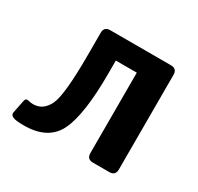

<svg xmlns="http://www.w3.org/2000/svg" viewBox="-119 -651 821 798"><g transform="rotate(30 291.5 -252.0)"><path d="M30.8 3.9Q15.6 -2.4 18.6 -16.1L30.8 -77.1Q33.7 -92.8 46.9 -89.4Q60.5 -85.9 71.3 -85.9Q118.7 -85.9 142.8 -134.5Q167 -183.1 167 -377.9V-483.4Q167 -512.7 196.3 -512.7H487.3Q516.6 -512.7 516.6 -483.4V-29.3Q516.6 0 487.3 0H409.2Q379.9 0 379.9 -29.3V-415H279.3V-353Q279.3 -156.7 239.3 -73.5Q199.2 9.8 82 9.8Q44.9 9.8 30.8 3.9Z"/></g></svg>

Font: Istok
Style: Bold
Weight: 700
Designer: Andrey V. Panov
Foundry: Andrey V. Panov
Version: Version 1.0.1